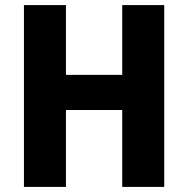

<svg xmlns="http://www.w3.org/2000/svg" viewBox="-20 -734 739 754"><path d="M625 0V-714H460V-440H239V-714H74V0H239V-302H460V0Z"/></svg>

Font: Noto Sans Lao Looped SemiCondensed ExtraBold
Style: Regular
Weight: 800
Width: 4
Designer: Mark Frömberg, Ben Mitchell
Foundry: The Fontpad Ltd
Version: Version 1.002